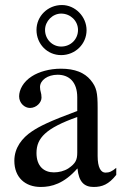

<svg xmlns="http://www.w3.org/2000/svg" viewBox="-20 -733 484 763"><path d="M287 -127C287 -98 281 -84 252 -64C235 -53 214 -48 194 -48C155 -48 125 -72 125 -125C125 -156 135 -180 159 -202C184 -225 225 -246 287 -268ZM442 -66C425 -52 415 -47 399 -47C381 -47 368 -67 368 -113V-304C368 -365 364 -386 340 -415C316 -444 278 -460 222 -460C177 -460 135 -448 107 -430C72 -408 56 -376 56 -350C56 -323 78 -304 99 -304C125 -304 145 -326 145 -345C145 -366 139 -369 139 -387C139 -414 169 -436 209 -436C254 -436 287 -408 287 -346V-292C174 -250 137 -231 107 -211C68 -185 37 -146 37 -94C37 -28 80 10 142 10C185 10 234 -3 287 -63H288C293 -10 315 10 352 10C386 10 412 0 442 -38ZM290 -614C290 -577 261 -548 223 -548C188 -548 159 -577 159 -614C159 -649 189 -679 223 -679C260 -679 290 -650 290 -614ZM324 -613C324 -667 279 -713 226 -713C170 -713 125 -669 125 -614C125 -558 168 -514 223 -514C279 -514 324 -558 324 -613Z"/></svg>

Font: XITS Math
Style: Regular
Weight: 400
Designer: MicroPress Inc., with final additions and corrections provided by Coen Hoffman, Elsevier (retired)
Version: Version 1.302